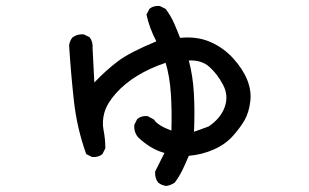

<svg xmlns="http://www.w3.org/2000/svg" viewBox="-20 -570 1040 647"><path d="M540 56.6Q524.4 54.7 512.7 44.9Q501 29.3 502.9 7.8L534.2 -54.7Q489.3 -66.4 446.3 -106.4Q430.7 -124 432.6 -149.4L442.4 -168.9Q456.1 -180.7 477.5 -178.7L499 -167Q510.7 -147.5 557.6 -129.9Q559.6 -197.3 555.7 -255.4Q551.8 -313.5 538.1 -358.4Q485.4 -340.8 442.4 -314.5Q399.4 -288.1 370.1 -254.9Q340.8 -221.7 332 -191.4Q323.2 -161.1 329.1 -130.9Q335 -100.6 335 -70.3L325.2 -50.8Q311.5 -39.1 290 -41L270.5 -50.8Q239.3 -137.7 229 -230.5Q218.8 -323.2 212.9 -417Q214.8 -432.6 224.6 -444.3Q241.2 -456.1 262.7 -454.1L282.2 -444.3Q293.9 -428.7 292 -407.2L297.9 -292Q336.9 -333 377 -363.3Q417 -393.6 506.8 -430.7Q483.4 -475.6 473.6 -520.5L483.4 -540Q497.1 -551.8 518.6 -549.8L538.1 -540Q555.7 -516.6 566.4 -492.2Q577.1 -467.8 586.9 -442.4Q643.6 -448.2 688.5 -428.7Q733.4 -409.2 766.1 -373Q798.8 -336.9 813.5 -299.8Q828.1 -262.7 823.2 -226.6Q818.4 -190.4 804.7 -166Q791 -141.6 765.6 -112.8Q740.2 -84 700.7 -66.4Q661.1 -48.8 616.2 -44.9Q606.4 -21.5 595.7 1Q585 23.4 569.3 44.9Q555.7 54.7 540 56.6ZM682.6 -143.6Q723.6 -170.9 737.3 -209.5Q751 -248 731.4 -284.7Q711.9 -321.3 685.5 -344.7Q659.2 -368.2 616.2 -366.2Q629.9 -315.4 633.3 -256.3Q636.7 -197.3 633.8 -126Z"/></svg>

Font: NaikaiFont
Style: Regular
Weight: 400
Version: Version 1.67